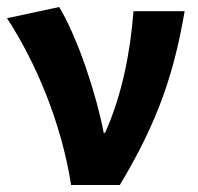

<svg xmlns="http://www.w3.org/2000/svg" viewBox="-21 -528 564 548"><path d="M-1 -476C78 -355 153 -184 182 0H321C431 -183 476 -321 506 -496H360C351 -382 329 -261 279 -149H275C255 -255 202 -418 148 -508Z"/></svg>

Font: Cambridge Sans Bold
Style: Regular
Weight: 700
Version: Version 2.020;PS 002.020;hotconv 1.0.88;makeotf.lib2.5.64775